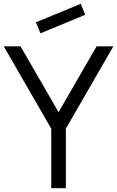

<svg xmlns="http://www.w3.org/2000/svg" viewBox="-20 -995 619 1015"><path d="M193.8 -818.8 169.8 -877.1 407.3 -975 430.2 -916.7ZM490.6 -750 289.6 -402.1 88.5 -750H0L251 -314.6V0H328.1V-314.6L579.2 -750Z"/></svg>

Font: Manrope3
Style: Regular
Weight: 400
Width: 4
Designer: Mikhail Sharanda
Foundry: Mikhail Sharanda
Version: Version 3.000;PS 003.000;hotconv 1.0.88;makeotf.lib2.5.64775